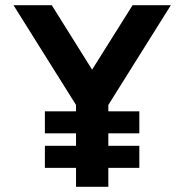

<svg xmlns="http://www.w3.org/2000/svg" viewBox="-20 -720 710 740"><path d="M273 0V-73H153V-158H273V-206H153V-291H273V-315.5L32 -700H179.5L335 -451.5L491 -700H638.5L397.5 -315.5V-291H517V-206H397.5V-158H517V-73H397.5V0Z"/></svg>

Font: Urbanist
Style: Bold
Weight: 700
Designer: Corey Hu
Foundry: Corey Hu
Version: Version 1.330; ttfautohint (v1.8.4.7-5d5b)